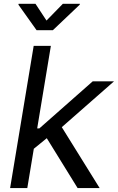

<svg xmlns="http://www.w3.org/2000/svg" viewBox="-20 -962 603 982"><path d="M147 -196.3 165 -305.2H181.2L454.1 -545.9H563L267.6 -286.6H257.8ZM31.7 0 152.3 -727.5H240.2L119.6 0ZM377 0 211.9 -267.1 285.2 -329.1 489.7 0ZM161.6 -942.4 217.8 -856.9 301.3 -942.4H388.7L387.7 -938L250.5 -807.6H167L74.2 -938L75.2 -942.4Z"/></svg>

Font: Inter Variable
Style: Italic
Weight: 400
Italic angle: -9.39999°
Designer: Rasmus Andersson
Foundry: rsms
Version: Version 4.001;git-9221beed3